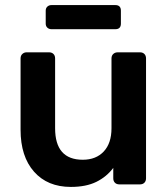

<svg xmlns="http://www.w3.org/2000/svg" viewBox="-20 -726 661 756"><path d="M183 -611Q173 -611 166.5 -617Q160 -623 160 -633V-684Q160 -694 166.5 -700Q173 -706 183 -706H434Q456 -706 456 -684V-633Q456 -611 434 -611ZM259 10Q167 10 114 -50Q61 -110 61 -215V-496Q61 -507 68 -513.5Q75 -520 85 -520H173Q184 -520 190.5 -513.5Q197 -507 197 -496V-221Q197 -97 306 -97Q358 -97 388.5 -129.5Q419 -162 419 -221V-496Q419 -507 426 -513.5Q433 -520 444 -520H531Q542 -520 548.5 -513.5Q555 -507 555 -496V-24Q555 -13 548.5 -6.5Q542 0 531 0H450Q439 0 432.5 -6.5Q426 -13 426 -24V-65Q400 -30 359.5 -10Q319 10 259 10Z"/></svg>

Font: Fz Rubik Med
Style: Regular
Weight: 500
Designer: Hubert and Fischer
Foundry: Hubert and Fischer
Version: Vit hóa bi FontZin.com